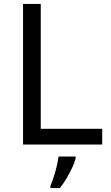

<svg xmlns="http://www.w3.org/2000/svg" viewBox="-20 -734 564 975"><path d="M97 0V-714H187V-80H499V0ZM364 70Q360 88 347.5 115.5Q335 143 318.5 171Q302 199 284 221H236V209Q244 192 252.5 165.5Q261 139 268 110.5Q275 82 277 61H364Z"/></svg>

Font: Noto Sans Malayalam
Style: Regular
Weight: 400
Designer: Jelle Bosma - Monotype Design Team
Foundry: Monotype Imaging Inc.
Version: Version 2.103